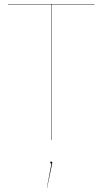

<svg xmlns="http://www.w3.org/2000/svg" viewBox="-20 -700 512 959"><path d="M452 -678H237V0H235V-678H20V-680H452ZM241 112 240 120 215 239H214L237 117Q231 117 231 112Q231 107 236 107Q241 107 241 112Z"/></svg>

Font: FiraGO Two
Style: Regular
Weight: 100
Designer: bBox Type
Foundry: bBox Type GmbH
Version: Version 1.001